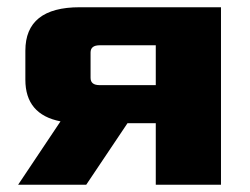

<svg xmlns="http://www.w3.org/2000/svg" viewBox="-20 -510 690 530"><path d="M30 0 147 -175Q50 -194 50 -290V-370Q50 -490 200 -490H590V0H410V-170H332L218 0ZM230 -295Q230 -275 255 -275H410V-385H255Q230 -385 230 -365Z"/></svg>

Font: Xolonium
Style: Bold
Weight: 700
Designer: Severin Meyer
Version: Version 4.2